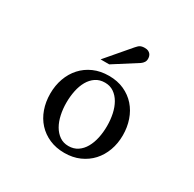

<svg xmlns="http://www.w3.org/2000/svg" viewBox="-161 -906 1104 1090"><g transform="rotate(30 390.5 -360.5)"><path d="M524.4 -241.2Q524.4 -282.2 516.4 -319.8Q508.3 -357.4 491.7 -386.2Q475.1 -415 450.2 -432.1Q425.3 -449.2 391.6 -449.2Q356.9 -449.2 331.5 -432.1Q306.2 -415 289.8 -386.2Q273.4 -357.4 265.6 -319.8Q257.8 -282.2 257.8 -241.2Q257.8 -200.7 265.9 -163.1Q273.9 -125.5 290.5 -96.7Q307.1 -67.9 332 -50.5Q356.9 -33.2 390.6 -33.2Q424.8 -33.2 450.2 -50.3Q475.6 -67.4 491.9 -96.2Q508.3 -125 516.4 -162.6Q524.4 -200.2 524.4 -241.2ZM628.4 -240.2Q628.4 -187 611.6 -140.9Q594.7 -94.7 563.7 -60.8Q532.7 -26.9 488.5 -7.3Q444.3 12.2 389.6 12.2Q335 12.2 291 -7.1Q247.1 -26.4 216.3 -60.1Q185.5 -93.8 169.2 -139.9Q152.8 -186 152.8 -240.2Q152.8 -293.5 169.4 -339.8Q186 -386.2 217.3 -420.7Q248.5 -455.1 292.7 -474.6Q336.9 -494.1 392.6 -494.1Q448.2 -494.1 492.2 -474.1Q536.1 -454.1 566.4 -419.7Q596.7 -385.3 612.5 -339.1Q628.4 -293 628.4 -240.2ZM535.2 -688Q535.2 -674.3 528.6 -664.6Q522 -654.8 512.2 -647.9L359.9 -550.8H303.2L436 -706.1Q441.9 -712.4 446.8 -717.5Q451.7 -722.7 457.5 -726.1Q463.4 -729.5 470.9 -731.2Q478.5 -732.9 489.3 -732.9Q502.4 -732.9 511.2 -728.8Q520 -724.6 525.4 -718.3Q530.8 -711.9 533 -703.9Q535.2 -695.8 535.2 -688Z"/></g></svg>

Font: BabelStone Ogham Fixed
Style: Regular
Weight: 400
Monospace: yes
Designer: Andrew West
Foundry: BabelStone
Version: Version 2.02 March 14, 2022